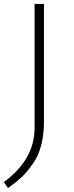

<svg xmlns="http://www.w3.org/2000/svg" viewBox="-45 -735 377 983"><path d="M132 -80V-715H180V-112Q180 22 124 102Q96 143 67 170.5Q38 198 -4 228L-25 197Q132 82 132 -80Z"/></svg>

Font: Julius Sans One
Style: Regular
Weight: 400
Designer: Luciano Vergara
Foundry: LatinoType
Version: Version 1.001